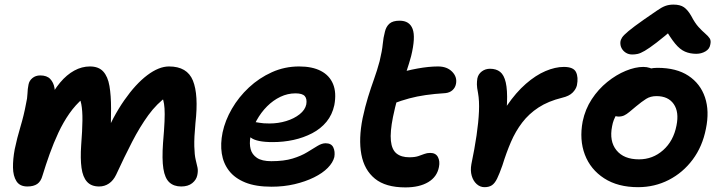

<svg xmlns="http://www.w3.org/2000/svg" viewBox="-20 -802 3138 835"><path d="M99 9Q66 9 51.5 -14Q37 -37 36.5 -73.5Q36 -110 44 -153Q54 -201 69 -251Q84 -301 93 -350Q99 -375 99.5 -395Q100 -415 104 -434Q107 -451 121 -462.5Q135 -474 155 -474Q184 -474 198.5 -458.5Q213 -443 217 -419.5Q221 -396 216 -370L189 -361Q213 -409 241.5 -443Q270 -477 303 -495Q336 -513 371 -513Q409 -513 429 -491Q449 -469 456 -428Q463 -387 463 -330Q462 -278 462 -244Q462 -210 462 -189L430 -197Q471 -295 520.5 -366Q570 -437 620.5 -475Q671 -513 715 -513Q794 -513 819 -451.5Q844 -390 830 -267Q824 -203 825 -165.5Q826 -128 831 -107.5Q836 -87 839 -73Q842 -59 838 -40Q834 -20 816 -5.5Q798 9 768 9Q736 9 716.5 -9Q697 -27 690.5 -68.5Q684 -110 689 -180Q694 -238 695.5 -273.5Q697 -309 695.5 -330.5Q694 -352 690 -366.5Q686 -381 678 -396L709 -385Q662 -352 625 -301Q588 -250 554.5 -185Q521 -120 485 -42Q473 -17 454 -4Q435 9 411 9Q377 9 358.5 -11.5Q340 -32 334.5 -72Q329 -112 333 -170Q338 -235 338.5 -278Q339 -321 333.5 -349.5Q328 -378 313 -397L342 -375Q308 -346 281.5 -308Q255 -270 234 -225Q213 -180 196 -132.5Q179 -85 165 -39Q158 -13 142 -2Q126 9 99 9Z M1161 10Q1092 10 1046.5 -8.5Q1001 -27 976 -59.5Q951 -92 944.5 -134.5Q938 -177 948 -226Q959 -278 988.5 -329Q1018 -380 1062.5 -421.5Q1107 -463 1162.5 -488Q1218 -513 1281 -513Q1338 -513 1375.5 -493.5Q1413 -474 1428.5 -436.5Q1444 -399 1434 -345Q1425 -303 1400 -272.5Q1375 -242 1337.5 -222.5Q1300 -203 1256.5 -193.5Q1213 -184 1166 -184Q1097 -184 1071.5 -203Q1046 -222 1050 -244Q1052 -258 1060 -264.5Q1068 -271 1083 -271Q1094 -271 1109 -268Q1124 -265 1152 -265Q1190 -265 1224.5 -275.5Q1259 -286 1283 -305Q1307 -324 1312 -348Q1316 -372 1305.5 -384Q1295 -396 1265 -396Q1231 -396 1199.5 -381Q1168 -366 1141.5 -339.5Q1115 -313 1096 -278.5Q1077 -244 1069 -205Q1064 -177 1070 -153.5Q1076 -130 1097.5 -115.5Q1119 -101 1160 -101Q1215 -101 1252.5 -112.5Q1290 -124 1316 -140Q1342 -156 1361 -167.5Q1380 -179 1396 -179Q1421 -179 1429.5 -161Q1438 -143 1434 -119Q1428 -95 1405.5 -72Q1383 -49 1345.5 -30.5Q1308 -12 1261 -1Q1214 10 1161 10Z M1743 13Q1657 13 1610.5 -25Q1564 -63 1551.5 -130.5Q1539 -198 1557 -288Q1568 -339 1580.5 -379.5Q1593 -420 1606.5 -457.5Q1620 -495 1631 -536Q1642 -582 1644.5 -610Q1647 -638 1654 -664Q1659 -686 1673.5 -699Q1688 -712 1718 -712Q1761 -712 1774.5 -676Q1788 -640 1768 -558Q1759 -525 1749 -495.5Q1739 -466 1728 -435.5Q1717 -405 1707.5 -370.5Q1698 -336 1689 -293Q1676 -228 1680 -189.5Q1684 -151 1704.5 -134.5Q1725 -118 1760 -118Q1784 -118 1799 -123Q1814 -128 1825.5 -132.5Q1837 -137 1851 -137Q1875 -137 1884.5 -119Q1894 -101 1889 -76Q1881 -33 1842.5 -10Q1804 13 1743 13ZM1689 -351Q1650 -336 1633 -351.5Q1616 -367 1622 -397Q1628 -423 1642.5 -444Q1657 -465 1704 -481Q1746 -495 1795.5 -504Q1845 -513 1885 -513Q1924 -513 1946.5 -490Q1969 -467 1963 -437Q1960 -421 1948 -410Q1936 -399 1917 -397Q1869 -394 1831 -388.5Q1793 -383 1759.5 -374Q1726 -365 1689 -351Z M2087 12Q2068 12 2053 -1.5Q2038 -15 2031.5 -37.5Q2025 -60 2030 -88Q2044 -155 2052.5 -213Q2061 -271 2063 -317.5Q2065 -364 2059 -397Q2054 -422 2054 -435Q2054 -448 2056 -461Q2060 -480 2075.5 -491.5Q2091 -503 2111 -503Q2138 -503 2155 -489.5Q2172 -476 2179.5 -443.5Q2187 -411 2185 -355.5Q2183 -300 2170 -215L2117 -209Q2146 -286 2185 -343Q2224 -400 2267 -437.5Q2310 -475 2352.5 -493Q2395 -511 2432 -511Q2474 -511 2485 -488.5Q2496 -466 2489 -431Q2485 -414 2470 -399Q2455 -384 2425 -377Q2364 -362 2322 -334.5Q2280 -307 2251 -269Q2222 -231 2202 -184.5Q2182 -138 2165 -83Q2152 -46 2142 -25.5Q2132 -5 2119.5 3.5Q2107 12 2087 12Z M2755 12Q2667 12 2607.5 -26.5Q2548 -65 2523.5 -129.5Q2499 -194 2514 -274Q2525 -327 2553.5 -370.5Q2582 -414 2621 -445.5Q2660 -477 2701.5 -494Q2743 -511 2778 -511Q2793 -511 2806.5 -506.5Q2820 -502 2828 -492Q2836 -482 2833 -465Q2826 -435 2809 -411.5Q2792 -388 2750 -373Q2722 -362 2699.5 -344.5Q2677 -327 2662 -304.5Q2647 -282 2642 -253Q2629 -188 2661 -148.5Q2693 -109 2759 -109Q2819 -109 2864 -149Q2909 -189 2922 -256Q2934 -315 2910 -349.5Q2886 -384 2835 -384Q2809 -384 2790 -372Q2771 -360 2747 -340Q2729 -325 2717 -315Q2705 -305 2694.5 -300Q2684 -295 2669 -295Q2653 -295 2640.5 -310Q2628 -325 2634 -358Q2640 -385 2660.5 -411.5Q2681 -438 2711 -459.5Q2741 -481 2774.5 -494Q2808 -507 2839 -507Q2922 -507 2974 -472.5Q3026 -438 3046 -378.5Q3066 -319 3050 -242Q3035 -165 2992.5 -108Q2950 -51 2888.5 -19.5Q2827 12 2755 12ZM2730 -565Q2714 -565 2702 -572.5Q2690 -580 2683.5 -592Q2677 -604 2678 -619Q2679 -629 2685.5 -639Q2692 -649 2713.5 -667Q2735 -685 2782 -718Q2816 -741 2836.5 -755.5Q2857 -770 2873 -776Q2889 -782 2909 -782Q2938 -782 2954.5 -770.5Q2971 -759 2986 -733Q3002 -702 3018 -684.5Q3034 -667 3047 -656Q3060 -645 3066.5 -635Q3073 -625 3069 -608Q3066 -589 3048 -578.5Q3030 -568 3008 -568Q2981 -568 2959 -577.5Q2937 -587 2916 -612.5Q2895 -638 2868 -685H2918Q2867 -641 2835 -616.5Q2803 -592 2784 -581Q2765 -570 2753 -567.5Q2741 -565 2730 -565Z"/></svg>

Font: Shantell Sans Light SemiBold
Style: Italic
Weight: 600
Italic angle: -11°
Version: Version 1.011;[c5ecc13dd]